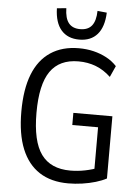

<svg xmlns="http://www.w3.org/2000/svg" viewBox="-61 -968 745 1024"><g transform="rotate(5 311.5 -456.0)"><path d="M343 9Q251 9 188.5 -31.5Q126 -72 93.5 -151.5Q61 -231 61 -351Q61 -470 92.5 -550.5Q124 -631 186.5 -672.5Q249 -714 338 -714Q380 -714 417 -705Q454 -696 486 -679Q518 -662 542 -636L515 -576Q478 -611 435 -627.5Q392 -644 342 -644Q240 -644 191 -573.5Q142 -503 142 -352Q142 -199 192.5 -129.5Q243 -60 348 -60Q388 -60 427.5 -68Q467 -76 502 -90L476 -54V-303H338V-368H547V-35Q523 -22 489.5 -12Q456 -2 418 3.5Q380 9 343 9ZM335 -760Q273 -760 238.5 -799.5Q204 -839 202 -916L252 -921Q253 -867 273.5 -841.5Q294 -816 335 -816Q377 -816 397.5 -842Q418 -868 419 -921L469 -916Q466 -839 431.5 -799.5Q397 -760 335 -760Z"/></g></svg>

Font: Nunito Sans 10pt Condensed
Style: Regular
Weight: 400
Width: 3
Designer: Vernon Adams
Foundry: Vernon Adams
Version: Version 3.101;gftools[0.9.27]